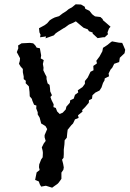

<svg xmlns="http://www.w3.org/2000/svg" viewBox="-20 -867 601 891"><path d="M193 -5 171 -1 165 -11 160 -25 143 -32 150 -67 164 -78 161 -91 162 -104 171 -127 178 -137 179 -158 178 -167 174 -183 183 -201 192 -213 187 -230V-240L199 -268L191 -282L171 -294L168 -306L164 -321L155 -336V-346L148 -364L149 -377L138 -381L130 -400L128 -408L118 -420L117 -441L116 -449L114 -466L99 -481L100 -492L90 -500V-512L86 -532V-547L76 -558L68 -571L72 -585L73 -597L58 -625L65 -643L64 -656L80 -666L119 -668L134 -666L144 -656L150 -646L165 -643L171 -610L169 -596L183 -588L179 -570L182 -553L181 -541L190 -522L196 -511V-500L201 -480L210 -473L212 -458L213 -443L221 -425L214 -417L219 -403L229 -383L228 -370L239 -366L245 -350L257 -338L271 -344L285 -359L288 -372L304 -390L306 -402L322 -409L328 -427L343 -438L341 -448L363 -463L374 -478V-491L387 -507L400 -534L414 -541L413 -561L430 -573L427 -585L442 -605L455 -629L458 -645L478 -658L494 -671L500 -675L532 -669L547 -668L552 -657L561 -636L558 -620L536 -599L533 -579L510 -571L501 -553L493 -544L484 -526L486 -513L466 -503L465 -494L458 -482L451 -461L442 -447L422 -437L409 -425L407 -409L393 -402L392 -390L375 -370L361 -356L363 -349L342 -332L345 -320L328 -313L319 -294L311 -286L294 -265L292 -249L290 -228L280 -216L279 -197L277 -181L276 -173V-152L275 -135L268 -126L273 -107L276 -90L274 -79L265 -66V-37L252 -19L246 -13L233 -4L222 4ZM191 -689 194 -698 166 -694 168 -706 163 -717 161 -736 187 -750 199 -759 211 -773 222 -780 234 -786 254 -792 271 -805 287 -815 299 -825 314 -833 331 -847 356 -846 373 -836 376 -826 395 -817 406 -803 411 -798 421 -791 446 -788 457 -778V-774L470 -763L493 -743L486 -735L479 -717L481 -708L466 -694H458L433 -690L419 -703L410 -711V-716L393 -722L387 -731L368 -738L357 -747L332 -768L319 -761L300 -753L281 -739L275 -736L248 -719L238 -712L230 -703Z"/></svg>

Font: Winky Rough
Style: Italic
Weight: 400
Italic angle: -8.97852°
Designer: Simon Atzbach
Foundry: typofactur
Version: Version 1.206